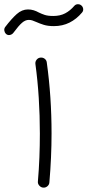

<svg xmlns="http://www.w3.org/2000/svg" viewBox="-57 -858 412 905"><path d="M-29.3 -698.7Q-35.2 -704.6 -36.6 -713.6Q-38.1 -722.7 -32.7 -730.5Q-2.9 -769.5 21.7 -791.5Q46.4 -813.5 74.7 -813.5Q88.9 -813.5 101.6 -809.6Q114.3 -805.7 125.5 -799.3Q138.2 -793 153.6 -787.8Q168.9 -782.7 194.3 -782.7Q226.6 -782.7 250.2 -795.2Q273.9 -807.6 293.9 -831.1Q300.3 -837.9 309.8 -838.1Q319.3 -838.4 326.2 -832.5Q333.5 -826.7 335 -816.7Q336.4 -806.6 329.6 -798.8Q303.7 -768.1 270.8 -751.5Q237.8 -734.9 197.3 -734.9Q168.5 -734.9 149.2 -741Q129.9 -747.1 113.8 -754.4Q103.5 -758.8 95.9 -761.5Q88.4 -764.2 78.6 -764.2Q62.5 -764.2 46.9 -750.7Q31.2 -737.3 5.9 -703.1Q0 -695.3 -10.5 -693.1Q-21 -690.9 -29.3 -698.7ZM109.9 -556.2Q108.4 -567.4 115.5 -576.4Q122.6 -585.4 133.3 -586.4Q144.5 -587.9 153.6 -581.1Q162.6 -574.2 163.6 -563Q174.8 -482.9 180.4 -399.2Q186 -315.4 186 -229.5Q186 -117.2 175.8 1.5Q175.3 12.2 166.5 19.8Q157.7 27.3 146.5 26.4Q135.7 25.4 128.2 16.8Q120.6 8.3 121.6 -2.4Q126.5 -59.1 128.7 -115.7Q130.9 -172.4 130.9 -228.5Q130.9 -313.5 125.7 -395.8Q120.6 -478 109.9 -556.2Z"/></svg>

Font: Mikhak-DS2-FD Light
Style: Regular
Weight: 300
Designer: Amin Abedi
Version: Version 3.2